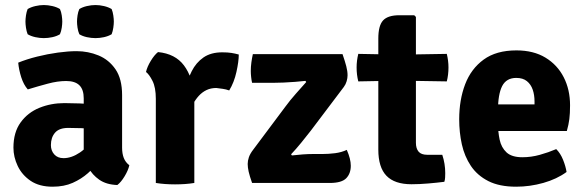

<svg xmlns="http://www.w3.org/2000/svg" viewBox="-20 -708 2262 743"><path d="M32 -136.5Q32 -196 59.8 -234.2Q87.5 -272.5 132.5 -290.8Q177.5 -309 229 -309Q252.5 -309 287 -307.8Q321.5 -306.5 349 -301V-206Q326.5 -211 296 -212Q265.5 -213 244 -213Q209 -213 193 -194.5Q177 -176 177 -146.5Q177 -125 190 -110.5Q203 -96 226 -96Q257 -96 289.5 -118Q322 -140 344 -179.5L365 -83Q345.5 -60 320.2 -37.8Q295 -15.5 261.5 -0.5Q228 14.5 183.5 14.5Q132 14.5 98.5 -8.2Q65 -31 48.5 -65.8Q32 -100.5 32 -136.5ZM480.5 -68.5Q476 -48.5 462.2 -25.8Q448.5 -3 434 8Q391.5 6.5 364.2 -12.5Q337 -31.5 322.5 -58.8Q308 -86 304 -112.5V-327.5Q304 -361.5 287.2 -378Q270.5 -394.5 236 -394.5Q203 -394.5 164.8 -384.2Q126.5 -374 87.5 -362Q71.5 -380 62.2 -409Q53 -438 50.5 -465.5Q83.5 -479 123.8 -489Q164 -499 204 -504.5Q244 -510 276.5 -510Q321 -510 361.2 -493.5Q401.5 -477 427 -439.8Q452.5 -402.5 452.5 -340V-136.5Q452.5 -113.5 459 -96.8Q465.5 -80 480.5 -68.5ZM78.5 -624.5Q78.5 -634.5 80.5 -648.2Q82.5 -662 87 -673Q99.5 -680.5 116.8 -684.5Q134 -688.5 149.5 -688.5Q165.5 -688.5 182.8 -684.5Q200 -680.5 212 -673Q217 -662 219 -648.2Q221 -634.5 221 -624.5Q221 -614.5 219 -600.8Q217 -587 212 -575.5Q200 -568 182.8 -564.2Q165.5 -560.5 149.5 -560.5Q134 -560.5 116.8 -564.2Q99.5 -568 87 -575.5Q82.5 -587 80.5 -600.8Q78.5 -614.5 78.5 -624.5ZM278 -624.5Q278 -634.5 280 -648.2Q282 -662 287 -673Q299 -680.5 316.2 -684.5Q333.5 -688.5 349.5 -688.5Q365.5 -688.5 382.5 -684.5Q399.5 -680.5 412 -673Q416.5 -662 418.5 -648.2Q420.5 -634.5 420.5 -624.5Q420.5 -614.5 418.5 -600.8Q416.5 -587 412 -575.5Q399.5 -568 382.5 -564.2Q365.5 -560.5 349.5 -560.5Q333.5 -560.5 316.2 -564.2Q299 -568 287 -575.5Q282 -587 280 -600.8Q278 -614.5 278 -624.5Z M904 -497Q904 -470.5 895 -429.8Q886 -389 867 -358Q854.5 -362.5 842.2 -364.2Q830 -366 817 -367.5Q796 -367.5 779.2 -359.5Q762.5 -351.5 749.2 -337Q736 -322.5 724.8 -301.8Q713.5 -281 703.5 -255.5L686 -278Q688.5 -318.5 696.8 -358.8Q705 -399 721.8 -432.2Q738.5 -465.5 767.2 -485.5Q796 -505.5 840 -505.5Q861.5 -505.5 875.5 -503.2Q889.5 -501 904 -497ZM545 -429.5Q549.5 -449.5 563.5 -472.5Q577.5 -495.5 591.5 -506.5Q658 -500 691.8 -455Q725.5 -410 732 -337V0Q699 5.5 657.5 5.5Q617 5.5 583 0V-325.5Q583 -369.5 570.2 -394.8Q557.5 -420 545 -429.5Z M1084.5 -295.5Q1102 -319.5 1125 -345.5Q1148 -371.5 1165 -390.5L1162 -395Q1144 -393 1121.8 -391.2Q1099.5 -389.5 1077.2 -388.5Q1055 -387.5 1036.5 -387.5H955.5Q953 -398.5 951.8 -410.5Q950.5 -422.5 950.5 -433.5Q950.5 -450 952.8 -466.5Q955 -483 958.5 -498.5H1305.5Q1315 -471 1320 -451.8Q1325 -432.5 1325 -416.5Q1325 -406 1321.5 -393.8Q1318 -381.5 1310.5 -371.5L1182.5 -202Q1165.5 -180 1145.5 -155.5Q1125.5 -131 1106.5 -111L1109.5 -106.5Q1131.5 -109 1151.8 -110.5Q1172 -112 1190.5 -112H1227Q1251.5 -112 1276.8 -115.2Q1302 -118.5 1322 -128Q1337.5 -93 1337.5 -66.5Q1337.5 -36.5 1319.8 -18.2Q1302 0 1256.5 0H955.5Q946 -27 942.2 -43.8Q938.5 -60.5 938.5 -73.5Q938.5 -86 943.2 -99.8Q948 -113.5 960 -129Z M1444 -559Q1444 -609 1462.5 -629Q1481 -649 1525 -649H1583L1589.5 -642.5V-155.5Q1589.5 -133.5 1599.8 -121.2Q1610 -109 1633.5 -109H1691.5Q1703 -74.5 1703 -38Q1703 -30 1702.5 -21Q1702 -12 1699.5 -4.5Q1672.5 -1 1637.5 2Q1602.5 5 1572.5 5Q1507 5 1475.5 -27.8Q1444 -60.5 1444 -129ZM1709 -499.5Q1715.5 -473 1715.5 -447Q1715.5 -418.5 1709 -393L1525.5 -396L1366.5 -393Q1360 -418.5 1360 -447Q1360 -473 1366.5 -499.5L1529.5 -496.5Z M1852 -201V-304H2048.5V-315.5Q2048.5 -340.5 2041.5 -361Q2034.5 -381.5 2019 -394Q2003.5 -406.5 1978 -406.5Q1939.5 -406.5 1923.2 -374.8Q1907 -343 1907 -279V-234Q1907 -198 1913.5 -167.5Q1920 -137 1940.2 -118.2Q1960.5 -99.5 2001.5 -99.5Q2035.5 -99.5 2068.8 -108.8Q2102 -118 2132.5 -131Q2149 -114.5 2159 -89.5Q2169 -64.5 2172.5 -42.5Q2135 -15 2082.8 -0.2Q2030.5 14.5 1977.5 14.5Q1912.5 14.5 1869.8 -7.2Q1827 -29 1802.2 -66Q1777.5 -103 1767.2 -149.5Q1757 -196 1757 -246Q1757 -321.5 1780 -381.8Q1803 -442 1851.8 -477.5Q1900.5 -513 1978.5 -513Q2044.5 -513 2090.8 -485Q2137 -457 2161.5 -409Q2186 -361 2186 -300.5Q2186 -268.5 2183.2 -247Q2180.5 -225.5 2173.5 -201Z"/></svg>

Font: Signika Negative
Style: Bold
Weight: 700
Designer: Anna Giedry
Foundry: Anna Giedry
Version: Version 2.001